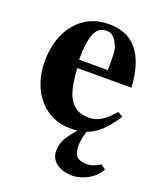

<svg xmlns="http://www.w3.org/2000/svg" viewBox="-128 -554 700 840"><g transform="rotate(20 222.0 -134.0)"><path d="M412 115C409 117 407 119 399 123C379 133 367 136 351 136C308 136 290 119 290 72C290 57 292 40 301 8C302 6 302 5 303 3C349 -13 386 -48 427 -112L403 -126C362 -77 331 -58 288 -58C190 -58 175 -150 169 -245H421C417 -319 399 -382 362 -423C333 -455 292 -473 234 -473C109 -473 25 -373 25 -224C25 -87 108 14 229 14C241 14 252 13 263 12C262 13 261 15 260 16C219 64 206 89 206 127C206 174 247 205 309 205C356 205 410 177 435 131ZM298 -282H164C164 -402 188 -442 234 -442C263 -442 275 -425 289 -395C298 -376 298 -355 298 -303Z"/></g></svg>

Font: STIXGeneral
Style: Bold
Weight: 700
Designer: MicroPress Inc., with final additions and corrections provided by Coen Hoffman, Elsevier (retired)
Version: Version 1.1.0